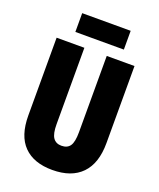

<svg xmlns="http://www.w3.org/2000/svg" viewBox="-163 -996 914 1105"><g transform="rotate(20 294.0 -443.5)"><path d="M533 -242Q533 -118 471 -54Q409 10 292 10Q178 10 117 -52Q56 -114 56 -238V-714H226V-246Q226 -188 243 -163.5Q260 -139 294 -139Q330 -139 346.5 -163Q363 -187 363 -247V-714H533ZM443 -897V-782H146V-897Z"/></g></svg>

Font: Noto Sans Thai Looped ExtraCondensed Black
Style: Regular
Weight: 900
Width: 2
Designer: Sasikarn Vongin, Ben Mitchell
Foundry: The Fontpad Ltd
Version: Version 1.001; ttfautohint (v1.8.4.7-5d5b)